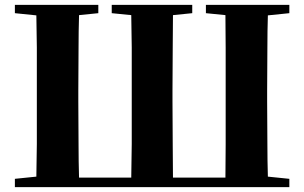

<svg xmlns="http://www.w3.org/2000/svg" viewBox="-20 -767 1247 787"><path d="M41 -713V-747H383V-713L304 -705Q302 -638 302 -571Q301 -483 301 -394V-353Q301 -262 302 -174Q302 -106 304 -39H518Q519 -108 520 -177Q520 -265 520 -353V-394Q520 -484 520 -573Q519 -640 518 -705L438 -713V-747H768V-713L689 -705Q688 -639 688 -572Q687 -484 687 -395V-353Q687 -262 688 -174Q688 -106 689 -39H904Q905 -106 905 -174V-571Q905 -638 904 -705L824 -713V-747H1166V-713L1078 -704Q1076 -639 1076 -573Q1075 -484 1075 -395V-353Q1075 -265 1076 -177Q1076 -110 1078 -43L1166 -34V0H41V-34L129 -43Q130 -109 131 -177Q131 -265 131 -353V-395Q131 -484 131 -573Q130 -639 129 -704Z"/></svg>

Font: Early Summer Mincho Heavy
Style: Regular
Weight: 900
Designer: GuiWonder
Version: Version 1.002